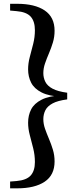

<svg xmlns="http://www.w3.org/2000/svg" viewBox="-20 -819 420 1016"><path d="M335.6 -328.3V-293Q285.6 -286.6 258.3 -271.8Q230.9 -257.1 220.1 -235.6Q209.3 -214.1 209.3 -188.3Q209.3 -163.5 218.3 -137.7Q227.2 -112 239.1 -84.2Q250.9 -56.5 259.9 -26.9Q268.8 2.6 268.8 35.4Q268.8 107.4 216.5 142.5Q164.2 177.6 70.8 177.6H33.5V141.7L67.3 139Q120 134.5 142.4 109.6Q164.7 84.8 164.7 38.5Q164.7 1.6 155.7 -34.2Q146.7 -70.1 137.7 -104Q128.7 -138 128.7 -169.4Q128.7 -208.7 144.8 -240.1Q160.8 -271.6 200.4 -291.6Q240 -311.7 310.1 -315.1V-306.2Q240 -309.7 200.4 -329.7Q160.8 -349.8 144.8 -381.6Q128.7 -413.4 128.7 -452Q128.7 -484.1 137.7 -517.7Q146.7 -551.3 155.7 -587Q164.7 -622.7 164.7 -658.8Q164.7 -706.2 142.4 -731Q120 -755.8 67.3 -760.1L33.5 -763.1V-798.9H70.8Q164.2 -798.9 216.5 -763.7Q268.8 -728.5 268.8 -656.4Q268.8 -623.7 259.9 -594.2Q250.9 -564.6 239.1 -537Q227.2 -509.4 218.3 -483.4Q209.3 -457.4 209.3 -432.3Q209.3 -407.2 220.1 -385.7Q230.9 -364.2 258.3 -349.7Q285.6 -335.1 335.6 -328.3Z"/></svg>

Font: Noto Serif HK ExtraLight
Style: Regular
Weight: 200
Designer: Ryoko NISHIZUKA 西塚涼子 (kana & ideographs); Frank Grießhammer (Latin, Greek & Cyrillic); Wenlong ZHANG 张文龙 (bopomofo); San
Foundry: Adobe
Version: Version 2.002-H1;hotconv 1.1.0;makeotfexe 2.6.0